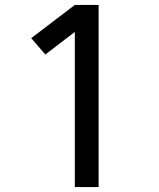

<svg xmlns="http://www.w3.org/2000/svg" viewBox="-20 -755 640 775"><path d="M282 0V-626L163 -535L106 -601L282 -735H378V0Z"/></svg>

Font: Iosevka Custom Medium Extended
Style: Regular
Weight: 500
Width: 7
Monospace: yes
Designer: Belleve Invis
Foundry: Belleve Invis
Version: Version 11.2.4; ttfautohint (v1.8.4)